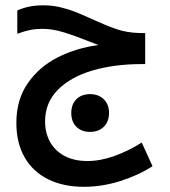

<svg xmlns="http://www.w3.org/2000/svg" viewBox="-20 -700 640 722"><path d="M41.5 -238Q41.5 -325.5 85 -387.8Q128.5 -450 198.5 -485Q268.5 -520 350 -530.5Q332 -537 319.5 -542.5Q262 -565.5 219.8 -578.5Q177.5 -591.5 140 -591.5Q115 -591.5 94.5 -587.5Q74 -583.5 45 -573V-660.5Q67 -670.5 90.5 -675.2Q114 -680 143 -680Q175.5 -680 205.8 -673Q236 -666 261.5 -656Q287 -646 325 -628.5Q380 -603.5 418 -590.5Q456 -577.5 500.5 -576L526 -575.5V-459H512Q410.5 -459 328.2 -435Q246 -411 197.8 -362.5Q149.5 -314 149.5 -243.5Q149.5 -201.5 167.5 -167.8Q185.5 -134 221.5 -114.2Q257.5 -94.5 309.5 -94.5Q358 -94.5 411.8 -114Q465.5 -133.5 513 -164L553.5 -75Q499 -40 431.2 -18.8Q363.5 2.5 295.5 2.5Q218.5 2.5 161.2 -25.8Q104 -54 72.8 -108Q41.5 -162 41.5 -238ZM248 -275Q248 -307.5 267.2 -326.8Q286.5 -346 318.5 -346Q351 -346 370.5 -326.5Q390 -307 390 -275Q390 -243 370.5 -223.5Q351 -204 318.5 -204Q286.5 -204 267.2 -223.2Q248 -242.5 248 -275Z"/></svg>

Font: JuliaMono Medium
Style: Italic
Weight: 500
Italic angle: -9°
Monospace: yes
Designer: cormullion
Foundry: corm
Version: Version 0.054; ttfautohint (v1.8.4)